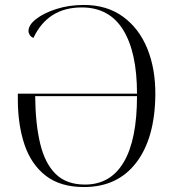

<svg xmlns="http://www.w3.org/2000/svg" viewBox="-20 -745 705 775"><path d="M319 10Q224 10 165 -35.5Q106 -81 79 -161Q52 -241 52 -344V-367H533Q533 -534 477 -624.5Q421 -715 310 -715Q173 -715 115 -592Q105 -596 100 -604Q95 -612 95 -620Q95 -644 125.5 -668Q156 -692 207 -708.5Q258 -725 319 -725Q411 -725 476 -678Q541 -631 574.5 -549Q608 -467 607 -361Q605 -186 529.5 -88Q454 10 319 10ZM323 0Q426 0 479.5 -90.5Q533 -181 533 -357H122Q123 -246 142 -166Q161 -86 204.5 -43Q248 0 323 0Z"/></svg>

Font: Noto Serif Display Light
Style: Regular
Weight: 300
Designer: Monotype Design Team
Foundry: Monotype Imaging Inc.
Version: Version 2.009